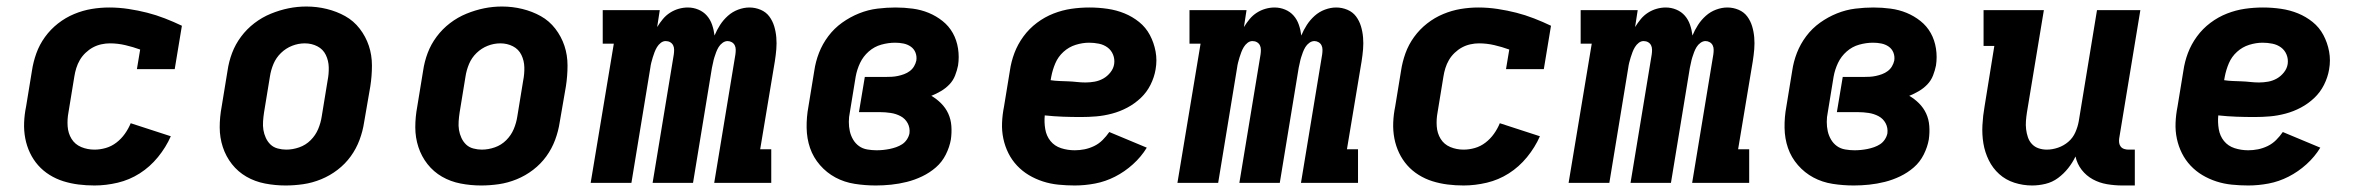

<svg xmlns="http://www.w3.org/2000/svg" viewBox="-20 -561 7240 589"><path d="M270 8Q245 8 221 5Q197 2 174.5 -5Q152 -12 132 -24.5Q112 -37 97 -54Q82 -71 72 -92Q62 -113 57.5 -136.5Q53 -160 54 -185Q55 -210 60 -234L78 -344Q82 -371 91.5 -397.5Q101 -424 118 -447.5Q135 -471 158 -489Q181 -507 207.5 -518Q234 -529 261 -533.5Q288 -538 315 -538Q345 -538 374.5 -533.5Q404 -529 431.5 -522Q459 -515 486 -504.5Q513 -494 538 -482L516 -349H400L410 -409Q388 -417 364.5 -422.5Q341 -428 317 -428Q304 -428 290.5 -425Q277 -422 265 -415.5Q253 -409 242.5 -399Q232 -389 225 -377Q218 -365 214 -352Q210 -339 208 -326L190 -216Q186 -195 187.5 -173.5Q189 -152 199.5 -135Q210 -118 229 -110Q248 -102 270 -102Q287 -102 304.5 -107Q322 -112 337 -123.5Q352 -135 363 -150.5Q374 -166 381 -183L504 -143Q489 -109 464.5 -79Q440 -49 408.5 -29Q377 -9 341 -0.5Q305 8 270 8Z M856 8Q824 8 793 2Q762 -4 736 -19Q710 -34 691.5 -57.5Q673 -81 663.5 -110Q654 -139 654 -170.5Q654 -202 660 -234L678 -344Q682 -372 692 -398.5Q702 -425 719.5 -448.5Q737 -472 760.5 -490Q784 -508 811 -519Q838 -530 865 -535.5Q892 -541 920 -541Q952 -541 982.5 -533.5Q1013 -526 1039 -511.5Q1065 -497 1083.5 -473Q1102 -449 1111.5 -420.5Q1121 -392 1121 -360Q1121 -328 1116 -296L1097 -186Q1093 -159 1083 -132Q1073 -105 1056 -81.5Q1039 -58 1015.5 -40Q992 -22 965 -11Q938 0 910.5 4Q883 8 856 8ZM858 -102Q878 -102 898 -109Q918 -116 933 -131Q948 -146 956 -165Q964 -184 967 -204L985 -314Q989 -334 988.5 -354.5Q988 -375 979.5 -392.5Q971 -410 953.5 -419Q936 -428 915 -428Q895 -428 876 -420.5Q857 -413 842 -398.5Q827 -384 819 -365Q811 -346 808 -326L790 -216Q788 -203 787 -189Q786 -175 788 -162.5Q790 -150 795.5 -138Q801 -126 810 -117.5Q819 -109 832 -105.5Q845 -102 858 -102Z M1456 8Q1424 8 1393 2Q1362 -4 1336 -19Q1310 -34 1291.5 -57.5Q1273 -81 1263.5 -110Q1254 -139 1254 -170.5Q1254 -202 1260 -234L1278 -344Q1282 -372 1292 -398.5Q1302 -425 1319.5 -448.5Q1337 -472 1360.5 -490Q1384 -508 1411 -519Q1438 -530 1465 -535.5Q1492 -541 1520 -541Q1552 -541 1582.5 -533.5Q1613 -526 1639 -511.5Q1665 -497 1683.5 -473Q1702 -449 1711.5 -420.5Q1721 -392 1721 -360Q1721 -328 1716 -296L1697 -186Q1693 -159 1683 -132Q1673 -105 1656 -81.5Q1639 -58 1615.5 -40Q1592 -22 1565 -11Q1538 0 1510.5 4Q1483 8 1456 8ZM1458 -102Q1478 -102 1498 -109Q1518 -116 1533 -131Q1548 -146 1556 -165Q1564 -184 1567 -204L1585 -314Q1589 -334 1588.5 -354.5Q1588 -375 1579.5 -392.5Q1571 -410 1553.5 -419Q1536 -428 1515 -428Q1495 -428 1476 -420.5Q1457 -413 1442 -398.5Q1427 -384 1419 -365Q1411 -346 1408 -326L1390 -216Q1388 -203 1387 -189Q1386 -175 1388 -162.5Q1390 -150 1395.5 -138Q1401 -126 1410 -117.5Q1419 -109 1432 -105.5Q1445 -102 1458 -102Z M1792 0 1863 -427H1829V-530H2004L1996 -478Q2004 -491 2013.5 -502.5Q2023 -514 2035.5 -522Q2048 -530 2062 -534Q2076 -538 2090 -538Q2107 -538 2122.5 -531.5Q2138 -525 2148.5 -513Q2159 -501 2164.5 -485Q2170 -469 2172 -452Q2179 -469 2189 -484.5Q2199 -500 2213 -512.5Q2227 -525 2244.5 -531.5Q2262 -538 2279 -538Q2297 -538 2313.5 -531Q2330 -524 2340 -510.5Q2350 -497 2355 -480.5Q2360 -464 2361.5 -446Q2363 -428 2361.5 -410Q2360 -392 2357 -373L2312 -103H2346V0H2171L2236 -394Q2237 -401 2237 -408.5Q2237 -416 2234 -422Q2231 -428 2225 -431.5Q2219 -435 2212 -435Q2204 -435 2196.5 -429.5Q2189 -424 2184.5 -416.5Q2180 -409 2177 -401Q2174 -393 2171.5 -385Q2169 -377 2167.5 -369Q2166 -361 2164 -353L2106 0H1982L2047 -394Q2048 -401 2048 -408.5Q2048 -416 2045 -422Q2042 -428 2036 -431.5Q2030 -435 2022 -435Q2014 -435 2007 -429.5Q2000 -424 1995.5 -416.5Q1991 -409 1988 -401Q1985 -393 1982.5 -385Q1980 -377 1978 -369Q1976 -361 1975 -353L1917 0Z M2667 8Q2634 8 2602 3Q2570 -2 2543 -16.5Q2516 -31 2495.5 -54.5Q2475 -78 2465 -107Q2455 -136 2454.5 -169Q2454 -202 2460 -234L2478 -344Q2482 -372 2492.5 -399Q2503 -426 2521 -450Q2539 -474 2563.5 -491.5Q2588 -509 2615.5 -520Q2643 -531 2671.5 -534.5Q2700 -538 2727 -538Q2754 -538 2780 -534.5Q2806 -531 2829 -521.5Q2852 -512 2871.5 -496.5Q2891 -481 2903 -459.5Q2915 -438 2919 -412Q2923 -386 2919 -360Q2916 -345 2910 -329.5Q2904 -314 2892.5 -302Q2881 -290 2866.5 -281.5Q2852 -273 2837 -267Q2853 -258 2867 -244Q2881 -230 2889 -212.5Q2897 -195 2898.5 -174.5Q2900 -154 2897 -133Q2893 -110 2881.5 -87Q2870 -64 2851 -47.5Q2832 -31 2809 -20Q2786 -9 2762 -3Q2738 3 2714 5.5Q2690 8 2667 8ZM2669 -100Q2679 -100 2689 -101Q2699 -102 2709 -104Q2719 -106 2729 -109.5Q2739 -113 2747.5 -118.5Q2756 -124 2762 -133Q2768 -142 2770 -152Q2772 -169 2764.5 -183Q2757 -197 2743 -204.5Q2729 -212 2712.5 -214.5Q2696 -217 2680 -217H2615L2633 -325H2698Q2707 -325 2716 -325.5Q2725 -326 2734.5 -328Q2744 -330 2753.5 -333.5Q2763 -337 2771 -343Q2779 -349 2784 -357.5Q2789 -366 2791 -375Q2793 -388 2788.5 -399.5Q2784 -411 2774 -418Q2764 -425 2751.5 -427.5Q2739 -430 2726 -430Q2705 -430 2683.5 -424Q2662 -418 2645 -403Q2628 -388 2618.5 -368Q2609 -348 2605 -326L2587 -216Q2584 -202 2584 -187Q2584 -172 2587 -158.5Q2590 -145 2597 -133Q2604 -121 2615 -113Q2626 -105 2640.5 -102.5Q2655 -100 2669 -100Z M3277 8Q3252 8 3227 5.5Q3202 3 3179 -4.5Q3156 -12 3136 -24Q3116 -36 3100 -53Q3084 -70 3073.5 -91Q3063 -112 3058 -135.5Q3053 -159 3054 -184Q3055 -209 3060 -234L3078 -344Q3082 -372 3092 -398.5Q3102 -425 3119.5 -449Q3137 -473 3161 -491Q3185 -509 3212 -519.5Q3239 -530 3266.5 -534Q3294 -538 3322 -538Q3350 -538 3377.5 -534Q3405 -530 3429.5 -520Q3454 -510 3474.5 -493.5Q3495 -477 3507.5 -453.5Q3520 -430 3525 -403Q3530 -376 3525 -348Q3521 -324 3509.5 -301Q3498 -278 3479.5 -260.5Q3461 -243 3438.5 -231Q3416 -219 3391.5 -212.5Q3367 -206 3343.5 -204Q3320 -202 3296 -202Q3268 -202 3240.5 -203Q3213 -204 3185 -207Q3183 -186 3186.5 -165Q3190 -144 3202.5 -128.5Q3215 -113 3235 -106.5Q3255 -100 3277 -100Q3292 -100 3307 -103Q3322 -106 3336.5 -113Q3351 -120 3362.5 -131.5Q3374 -143 3383 -156L3498 -108Q3481 -80 3455.5 -57Q3430 -34 3400.5 -19Q3371 -4 3339.5 2Q3308 8 3277 8ZM3310 -308Q3324 -308 3338 -310.5Q3352 -313 3364.5 -320Q3377 -327 3386.5 -339Q3396 -351 3398 -365Q3400 -380 3394.5 -393.5Q3389 -407 3377.5 -415.5Q3366 -424 3351 -427Q3336 -430 3321 -430Q3301 -430 3280 -423.5Q3259 -417 3242.5 -402Q3226 -387 3217.5 -367Q3209 -347 3205 -326L3203 -315Q3216 -313 3229.5 -312.5Q3243 -312 3256.5 -311.5Q3270 -311 3283.5 -309.5Q3297 -308 3310 -308Z M3592 0 3663 -427H3629V-530H3804L3796 -478Q3804 -491 3813.5 -502.5Q3823 -514 3835.5 -522Q3848 -530 3862 -534Q3876 -538 3890 -538Q3907 -538 3922.5 -531.5Q3938 -525 3948.5 -513Q3959 -501 3964.5 -485Q3970 -469 3972 -452Q3979 -469 3989 -484.5Q3999 -500 4013 -512.5Q4027 -525 4044.5 -531.5Q4062 -538 4079 -538Q4097 -538 4113.5 -531Q4130 -524 4140 -510.5Q4150 -497 4155 -480.5Q4160 -464 4161.5 -446Q4163 -428 4161.5 -410Q4160 -392 4157 -373L4112 -103H4146V0H3971L4036 -394Q4037 -401 4037 -408.5Q4037 -416 4034 -422Q4031 -428 4025 -431.5Q4019 -435 4012 -435Q4004 -435 3996.5 -429.5Q3989 -424 3984.5 -416.5Q3980 -409 3977 -401Q3974 -393 3971.5 -385Q3969 -377 3967.5 -369Q3966 -361 3964 -353L3906 0H3782L3847 -394Q3848 -401 3848 -408.5Q3848 -416 3845 -422Q3842 -428 3836 -431.5Q3830 -435 3822 -435Q3814 -435 3807 -429.5Q3800 -424 3795.5 -416.5Q3791 -409 3788 -401Q3785 -393 3782.5 -385Q3780 -377 3778 -369Q3776 -361 3775 -353L3717 0Z M4470 8Q4445 8 4421 5Q4397 2 4374.5 -5Q4352 -12 4332 -24.5Q4312 -37 4297 -54Q4282 -71 4272 -92Q4262 -113 4257.5 -136.5Q4253 -160 4254 -185Q4255 -210 4260 -234L4278 -344Q4282 -371 4291.5 -397.5Q4301 -424 4318 -447.5Q4335 -471 4358 -489Q4381 -507 4407.5 -518Q4434 -529 4461 -533.5Q4488 -538 4515 -538Q4545 -538 4574.5 -533.5Q4604 -529 4631.5 -522Q4659 -515 4686 -504.5Q4713 -494 4738 -482L4716 -349H4600L4610 -409Q4588 -417 4564.5 -422.5Q4541 -428 4517 -428Q4504 -428 4490.5 -425Q4477 -422 4465 -415.5Q4453 -409 4442.5 -399Q4432 -389 4425 -377Q4418 -365 4414 -352Q4410 -339 4408 -326L4390 -216Q4386 -195 4387.5 -173.5Q4389 -152 4399.5 -135Q4410 -118 4429 -110Q4448 -102 4470 -102Q4487 -102 4504.5 -107Q4522 -112 4537 -123.5Q4552 -135 4563 -150.5Q4574 -166 4581 -183L4704 -143Q4689 -109 4664.5 -79Q4640 -49 4608.5 -29Q4577 -9 4541 -0.5Q4505 8 4470 8Z M4792 0 4863 -427H4829V-530H5004L4996 -478Q5004 -491 5013.5 -502.5Q5023 -514 5035.5 -522Q5048 -530 5062 -534Q5076 -538 5090 -538Q5107 -538 5122.5 -531.5Q5138 -525 5148.5 -513Q5159 -501 5164.5 -485Q5170 -469 5172 -452Q5179 -469 5189 -484.5Q5199 -500 5213 -512.5Q5227 -525 5244.5 -531.5Q5262 -538 5279 -538Q5297 -538 5313.5 -531Q5330 -524 5340 -510.5Q5350 -497 5355 -480.5Q5360 -464 5361.5 -446Q5363 -428 5361.5 -410Q5360 -392 5357 -373L5312 -103H5346V0H5171L5236 -394Q5237 -401 5237 -408.5Q5237 -416 5234 -422Q5231 -428 5225 -431.5Q5219 -435 5212 -435Q5204 -435 5196.5 -429.5Q5189 -424 5184.5 -416.5Q5180 -409 5177 -401Q5174 -393 5171.5 -385Q5169 -377 5167.5 -369Q5166 -361 5164 -353L5106 0H4982L5047 -394Q5048 -401 5048 -408.5Q5048 -416 5045 -422Q5042 -428 5036 -431.5Q5030 -435 5022 -435Q5014 -435 5007 -429.5Q5000 -424 4995.5 -416.5Q4991 -409 4988 -401Q4985 -393 4982.5 -385Q4980 -377 4978 -369Q4976 -361 4975 -353L4917 0Z M5667 8Q5634 8 5602 3Q5570 -2 5543 -16.5Q5516 -31 5495.5 -54.5Q5475 -78 5465 -107Q5455 -136 5454.5 -169Q5454 -202 5460 -234L5478 -344Q5482 -372 5492.5 -399Q5503 -426 5521 -450Q5539 -474 5563.5 -491.5Q5588 -509 5615.5 -520Q5643 -531 5671.5 -534.5Q5700 -538 5727 -538Q5754 -538 5780 -534.5Q5806 -531 5829 -521.5Q5852 -512 5871.5 -496.5Q5891 -481 5903 -459.5Q5915 -438 5919 -412Q5923 -386 5919 -360Q5916 -345 5910 -329.5Q5904 -314 5892.5 -302Q5881 -290 5866.5 -281.5Q5852 -273 5837 -267Q5853 -258 5867 -244Q5881 -230 5889 -212.5Q5897 -195 5898.5 -174.5Q5900 -154 5897 -133Q5893 -110 5881.5 -87Q5870 -64 5851 -47.5Q5832 -31 5809 -20Q5786 -9 5762 -3Q5738 3 5714 5.5Q5690 8 5667 8ZM5669 -100Q5679 -100 5689 -101Q5699 -102 5709 -104Q5719 -106 5729 -109.5Q5739 -113 5747.5 -118.5Q5756 -124 5762 -133Q5768 -142 5770 -152Q5772 -169 5764.5 -183Q5757 -197 5743 -204.5Q5729 -212 5712.5 -214.5Q5696 -217 5680 -217H5615L5633 -325H5698Q5707 -325 5716 -325.5Q5725 -326 5734.5 -328Q5744 -330 5753.5 -333.5Q5763 -337 5771 -343Q5779 -349 5784 -357.5Q5789 -366 5791 -375Q5793 -388 5788.5 -399.5Q5784 -411 5774 -418Q5764 -425 5751.5 -427.5Q5739 -430 5726 -430Q5705 -430 5683.5 -424Q5662 -418 5645 -403Q5628 -388 5618.5 -368Q5609 -348 5605 -326L5587 -216Q5584 -202 5584 -187Q5584 -172 5587 -158.5Q5590 -145 5597 -133Q5604 -121 5615 -113Q5626 -105 5640.5 -102.5Q5655 -100 5669 -100Z M6214 8Q6186 8 6159.5 -0.5Q6133 -9 6113 -27Q6093 -45 6081 -69.5Q6069 -94 6064.5 -121Q6060 -148 6061.5 -177Q6063 -206 6068 -234L6098 -420H6065V-530H6250L6198 -216Q6196 -203 6195 -190Q6194 -177 6195.5 -164.5Q6197 -152 6201 -140Q6205 -128 6213.5 -119Q6222 -110 6234 -106Q6246 -102 6259 -102Q6276 -102 6293.5 -108Q6311 -114 6325 -126Q6339 -138 6346.5 -155Q6354 -172 6357 -189L6413 -530H6546L6481 -136Q6480 -129 6481 -122.5Q6482 -116 6486 -111Q6490 -106 6496.5 -104Q6503 -102 6509 -102H6529V8H6491Q6467 8 6443.5 4Q6420 0 6400 -11Q6380 -22 6366 -40Q6352 -58 6347 -81Q6338 -62 6324.5 -45Q6311 -28 6293.5 -15Q6276 -2 6255 3Q6234 8 6214 8Z M6877 8Q6852 8 6827 5.5Q6802 3 6779 -4.5Q6756 -12 6736 -24Q6716 -36 6700 -53Q6684 -70 6673.5 -91Q6663 -112 6658 -135.5Q6653 -159 6654 -184Q6655 -209 6660 -234L6678 -344Q6682 -372 6692 -398.5Q6702 -425 6719.5 -449Q6737 -473 6761 -491Q6785 -509 6812 -519.5Q6839 -530 6866.5 -534Q6894 -538 6922 -538Q6950 -538 6977.5 -534Q7005 -530 7029.5 -520Q7054 -510 7074.5 -493.5Q7095 -477 7107.5 -453.5Q7120 -430 7125 -403Q7130 -376 7125 -348Q7121 -324 7109.5 -301Q7098 -278 7079.5 -260.5Q7061 -243 7038.5 -231Q7016 -219 6991.5 -212.5Q6967 -206 6943.5 -204Q6920 -202 6896 -202Q6868 -202 6840.5 -203Q6813 -204 6785 -207Q6783 -186 6786.5 -165Q6790 -144 6802.5 -128.5Q6815 -113 6835 -106.5Q6855 -100 6877 -100Q6892 -100 6907 -103Q6922 -106 6936.5 -113Q6951 -120 6962.5 -131.5Q6974 -143 6983 -156L7098 -108Q7081 -80 7055.5 -57Q7030 -34 7000.5 -19Q6971 -4 6939.5 2Q6908 8 6877 8ZM6910 -308Q6924 -308 6938 -310.5Q6952 -313 6964.5 -320Q6977 -327 6986.5 -339Q6996 -351 6998 -365Q7000 -380 6994.5 -393.5Q6989 -407 6977.5 -415.5Q6966 -424 6951 -427Q6936 -430 6921 -430Q6901 -430 6880 -423.5Q6859 -417 6842.5 -402Q6826 -387 6817.5 -367Q6809 -347 6805 -326L6803 -315Q6816 -313 6829.5 -312.5Q6843 -312 6856.5 -311.5Q6870 -311 6883.5 -309.5Q6897 -308 6910 -308Z"/></svg>

Font: Iosevka Curly Slab XBdEx
Style: Italic
Weight: 800
Width: 7
Italic angle: -9°
Monospace: yes
Designer: Belleve Invis
Foundry: Belleve Invis
Version: Version 11.1.0; ttfautohint (v1.8.3)